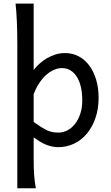

<svg xmlns="http://www.w3.org/2000/svg" viewBox="-20 -801 611 1061"><path d="M166 -127Q190.9 -109.4 209.2 -97.9Q227.5 -86.4 242.7 -79.8Q257.8 -73.2 271.7 -70.8Q285.6 -68.4 302.7 -68.4Q328.6 -68.4 352.3 -80.6Q376 -92.8 394.3 -116Q412.6 -139.2 423.6 -172.1Q434.6 -205.1 434.6 -246.6Q434.6 -287.1 427 -320.1Q419.4 -353 404.8 -376.2Q390.1 -399.4 369.4 -412.1Q348.6 -424.8 322.3 -424.8Q301.3 -424.8 279.3 -415.5Q257.3 -406.2 236.6 -388.2Q215.8 -370.1 197.8 -343Q179.7 -315.9 166 -280.8ZM166 -781.2V-414.6Q180.2 -432.6 198.7 -449.5Q217.3 -466.3 239.5 -479.2Q261.7 -492.2 286.9 -500Q312 -507.8 339.4 -507.8Q380.9 -507.8 415.3 -489.5Q449.7 -471.2 473.9 -438.2Q498 -405.3 511.5 -360.1Q524.9 -314.9 524.9 -261.2Q524.9 -198.7 507.3 -148.2Q489.7 -97.7 459.7 -62Q429.7 -26.4 389.2 -7.1Q348.6 12.2 302.7 12.2Q283.2 12.2 265.9 8.3Q248.5 4.4 232.2 -2.4Q215.8 -9.3 199.7 -19.3Q183.6 -29.3 166 -41.5V73.2Q166 102.5 166.7 126.2Q167.5 149.9 168.9 169.9Q170.4 189.9 172.9 206.8Q175.3 223.6 178.2 239.3H75.7V-551.8Q75.7 -623 73.2 -680.9Q70.8 -738.8 65.9 -781.2Z"/></svg>

Font: Andika Eur
Style: Regular
Weight: 400
Designer: Victor Gaultney, Annie Olsen, Julie Remington, Don Collingsworth, Eric Hays, Becca Hirsbrunner
Foundry: SIL International
Version: Version 5.000